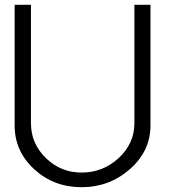

<svg xmlns="http://www.w3.org/2000/svg" viewBox="-20 -770 720 800"><path d="M41 -247V-750H109V-257Q109 -172 171 -111.5Q233 -51 320 -51Q409 -51 474.5 -111.5Q540 -172 540 -257V-750H607V-247Q607 -141 521.5 -65.5Q436 10 320 10Q204 10 122.5 -65Q41 -140 41 -247Z"/></svg>

Font: Oakes Grotesk Light
Style: Regular
Weight: 300
Designer: Samuel Oakes
Foundry: Samuel Oakes
Version: Version 1.000;PS 001.000;hotconv 1.0.88;makeotf.lib2.5.64775